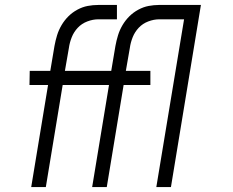

<svg xmlns="http://www.w3.org/2000/svg" viewBox="-20 -755 940 775"><path d="M106 0 174 -412H99L100 -469H183L200 -570Q204 -592 210.5 -613Q217 -634 228.5 -653.5Q240 -673 256 -689Q272 -705 292.5 -716Q313 -727 334 -731Q355 -735 377 -735H452V-677H376Q355 -677 332.5 -668.5Q310 -660 294 -643Q278 -626 269.5 -604.5Q261 -583 258 -561L242 -469H404V-412H233L165 0ZM352 0 420 -412H345L346 -469H429L446 -570Q450 -592 456.5 -613Q463 -634 474.5 -653.5Q486 -673 502 -689Q518 -705 538.5 -716Q559 -727 580 -731Q601 -735 623 -735H698V-677H622Q601 -677 578.5 -668.5Q556 -660 540 -643Q524 -626 515.5 -604.5Q507 -583 504 -561L488 -469H587V-412H479L411 0ZM611 0 723 -677H619L620 -735H791L670 0Z"/></svg>

Font: Iosevka Aile Light
Style: Italic
Weight: 300
Italic angle: -9°
Designer: Belleve Invis
Foundry: Belleve Invis
Version: Version 31.1.0; ttfautohint (v1.8.4)